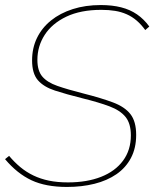

<svg xmlns="http://www.w3.org/2000/svg" viewBox="-21 -735 620 760"><path d="M244 5Q160 5 103.5 -21.5Q47 -48 -1 -105L15 -118Q36 -93 59.5 -73.5Q83 -54 111 -40.5Q139 -27 172.5 -20Q206 -13 248 -13Q323 -13 379 -35Q435 -57 466 -99Q497 -141 497 -199Q497 -246 476 -272Q455 -298 412.5 -314Q370 -330 305 -346Q241 -362 196.5 -376.5Q152 -391 129 -417.5Q106 -444 106 -496Q106 -545 125.5 -585Q145 -625 181 -654Q217 -683 267 -699Q317 -715 378 -715Q423 -715 458.5 -706Q494 -697 521.5 -678Q549 -659 570 -630L554 -616Q538 -638 520 -653.5Q502 -669 480.5 -678.5Q459 -688 434.5 -692Q410 -696 380 -696Q298 -696 241.5 -669Q185 -642 156 -597Q127 -552 127 -498Q127 -455 146.5 -432Q166 -409 206 -395Q246 -381 309 -365Q380 -347 426.5 -329.5Q473 -312 495.5 -283Q518 -254 518 -201Q518 -149 497.5 -110Q477 -71 440 -45.5Q403 -20 353 -7.5Q303 5 244 5Z"/></svg>

Font: Raleway Thin
Style: Italic
Weight: 100
Italic angle: -12°
Designer: Matt McInerney, Pablo Impallari, Rodrigo Fuenzalida
Foundry: Matt McInerney, Pablo Impallari, Rodrigo Fuenzalida
Version: Version 4.026